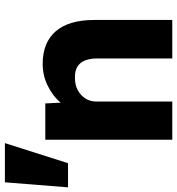

<svg xmlns="http://www.w3.org/2000/svg" viewBox="-82 -752 740 803"><g transform="rotate(-90 288.5 -350.0)"><path d="M-93 -436 -72 -700H92L8 -436ZM106 0V-531H258L261 -467Q289 -500 332 -521Q375 -542 423 -542Q513 -542 560 -487Q607 -432 607 -326V0H446V-313Q446 -410 364 -407Q322 -407 294 -381.5Q266 -356 266 -318V0Z"/></g></svg>

Font: Lexend Deca
Style: Bold
Weight: 700
Designer: Bonnie Shaver-Troup, Thomas Jockin
Foundry: Lexend
Version: Version 1.008; ttfautohint (v1.8.4.7-5d5b)